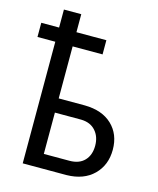

<svg xmlns="http://www.w3.org/2000/svg" viewBox="-137 -888 798 971"><g transform="rotate(15 262.0 -402.5)"><path d="M323.2 -636.7H166.5V-364.3H303.2Q394.5 -363.3 446.3 -314Q498 -264.6 498 -184.1Q498 -103.5 446.3 -52.5Q394.5 -1.5 305.2 0H75.7V-636.7H-17.6V-710.9H75.7V-805.2H166.5V-710.9H323.2ZM166.5 -290V-73.7H300.3Q351.6 -73.7 379.2 -102.8Q406.7 -131.8 406.7 -180.7Q406.7 -228 379.6 -258.5Q352.5 -289.1 303.7 -290Z"/></g></svg>

Font: Roboto-ThirdPerson-AD3FC
Style: ThirdPerson-AD3FC
Weight: 400
Designer: Google
Version: Version 2.137; 2017